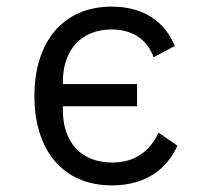

<svg xmlns="http://www.w3.org/2000/svg" viewBox="-20 -548 640 580"><path d="M318 12C422 12 485 -39 516 -108L459 -147C432 -91 388 -57 319 -57C222 -57 170 -122 170 -214V-227H394V-294H170V-302C170 -394 223 -459 317 -459C381 -459 425 -428 444 -375L508 -409C479 -480 417 -528 317 -528C171 -528 84 -422 84 -258C84 -95 169 12 318 12Z"/></svg>

Font: IBM Mono
Style: Regular
Weight: 400
Monospace: yes
Designer: Mike Abbink, Paul van der Laan, Pieter van Rosmalen
Foundry: Bold Monday
Version: Version 2.3